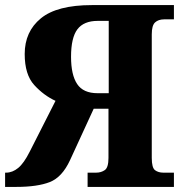

<svg xmlns="http://www.w3.org/2000/svg" viewBox="-25 -734 726 754"><path d="M-5 0H39Q122 0 170.5 -19Q219 -38 250 -105L343 -307H401V-114Q401 -76 386.5 -66Q372 -56 353 -56H319V0H658V-56H616Q597 -56 584 -65.5Q571 -75 571 -114V-599Q571 -634 584 -646Q597 -658 620 -658H658V-714H336Q199 -714 135.5 -662Q72 -610 72 -522Q72 -441 109.5 -400Q147 -359 193 -338L92 -139Q69 -93 46.5 -74.5Q24 -56 -1 -56H-5ZM358 -368Q302 -368 278 -404Q254 -440 254 -511Q254 -586 279 -619Q304 -652 359 -652H402V-368Z"/></svg>

Font: Noto Serif SemiCondensed Extra
Style: Regular
Weight: 800
Width: 4
Designer: Monotype Design Team
Foundry: Monotype Imaging Inc.
Version: Version 1.002